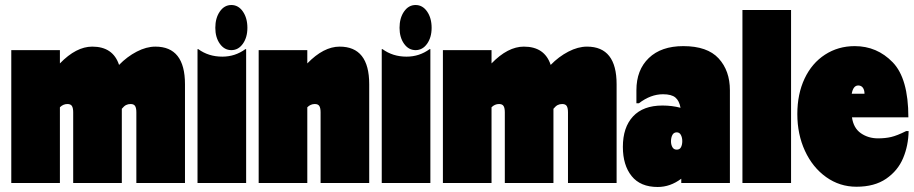

<svg xmlns="http://www.w3.org/2000/svg" viewBox="-20 -730 3645 766"><path d="M718 -394V0H524V-282Q524 -299 519 -307Q514 -315 501 -315Q491 -315 483 -311Q475 -307 466 -296V0H272V-282Q272 -299 267 -307Q262 -315 249 -315Q232 -315 219 -302V0H25V-530H219V-477Q284 -544 348 -544Q431 -544 455 -471Q487 -504 525.5 -524Q564 -544 600 -544Q718 -544 718 -394Z M962 0H768V-534H771Q812 -504 867 -504Q918 -504 959 -534H962ZM839 -619Q839 -581 857 -555.5Q875 -530 903 -530Q931 -530 949 -555.5Q967 -581 967 -619Q967 -658 949 -684Q931 -710 903 -710Q875 -710 857 -684Q839 -658 839 -619Z M1453 -394V0H1259V-282Q1259 -299 1254 -307Q1249 -315 1236 -315Q1219 -315 1206 -302V0H1012V-530H1206V-477Q1271 -544 1335 -544Q1453 -544 1453 -394Z M1697 0H1503V-534H1506Q1547 -504 1602 -504Q1653 -504 1694 -534H1697ZM1574 -619Q1574 -581 1592 -555.5Q1610 -530 1638 -530Q1666 -530 1684 -555.5Q1702 -581 1702 -619Q1702 -658 1684 -684Q1666 -710 1638 -710Q1610 -710 1592 -684Q1574 -658 1574 -619Z M2440 -394V0H2246V-282Q2246 -299 2241 -307Q2236 -315 2223 -315Q2213 -315 2205 -311Q2197 -307 2188 -296V0H1994V-282Q1994 -299 1989 -307Q1984 -315 1971 -315Q1954 -315 1941 -302V0H1747V-530H1941V-477Q2006 -544 2070 -544Q2153 -544 2177 -471Q2209 -504 2247.5 -524Q2286 -544 2322 -544Q2440 -544 2440 -394Z M2892 -370V0H2698V-17Q2654 16 2604 16Q2535 16 2500 -27.5Q2465 -71 2465 -144Q2465 -222 2505.5 -265.5Q2546 -309 2623 -309Q2661 -309 2695 -300Q2690 -328 2674.5 -341Q2659 -354 2625 -354Q2576 -354 2529 -318H2519V-370Q2519 -451 2568.5 -498.5Q2618 -546 2706 -546Q2802 -546 2847 -497Q2892 -448 2892 -370ZM2702 -167Q2702 -181 2696.5 -191.5Q2691 -202 2680 -202Q2668 -202 2662.5 -191.5Q2657 -181 2657 -166Q2657 -153 2662.5 -143Q2668 -133 2680 -133Q2692 -133 2697 -143Q2702 -153 2702 -167Z M3136 -690V0H2942V-690Z M3605 -207Q3604 -149 3583 -99Q3562 -49 3515.5 -17Q3469 15 3397 15Q3330 15 3276 -23.5Q3222 -62 3191.5 -128Q3161 -194 3161 -275Q3161 -355 3190 -416.5Q3219 -478 3271.5 -512Q3324 -546 3390 -546Q3479 -546 3541.5 -481.5Q3604 -417 3604 -262H3379Q3385 -219 3414.5 -198.5Q3444 -178 3483 -178Q3512 -178 3535.5 -183.5Q3559 -189 3595 -207ZM3378 -356H3429Q3429 -371 3422.5 -380Q3416 -389 3404 -389Q3384 -389 3378 -356Z"/></svg>

Font: FFF_tuoi-tre Text
Style: Regular
Weight: 700
Designer: bBox Type GmbH
Foundry: bBox Type GmbH
Version: Version 1.001